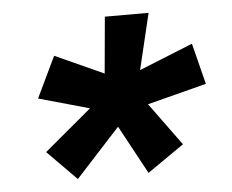

<svg xmlns="http://www.w3.org/2000/svg" viewBox="-41 -620 667 551"><g transform="rotate(-5 293.0 -345.0)"><path d="M162.1 -116.7 78.1 -201.7 214.4 -315.9 68.4 -356.9 125 -475.1 265.1 -411.6 279.8 -574.2H405.8L367.2 -412.6L522 -475.1L551.8 -356.9L381.3 -313L471.2 -189.9L365.7 -116.7L290 -256.3Z"/></g></svg>

Font: Cascadia Code NF SemiBold
Style: Italic
Weight: 600
Italic angle: -10°
Monospace: yes
Designer: Aaron Bell
Foundry: Saja Typeworks
Version: Version 2404.023; ttfautohint (v1.8.4)